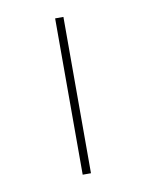

<svg xmlns="http://www.w3.org/2000/svg" viewBox="-57 -496 382 502"><g transform="rotate(-10 134.0 -245.5)"><path d="M123 -38V-453H145V-38Z"/></g></svg>

Font: FiraGO Thin
Style: Regular
Weight: 100
Designer: bBox Type
Foundry: bBox Type GmbH
Version: Version 1.001;PS 001.001;hotconv 1.0.88;makeotf.lib2.5.64775